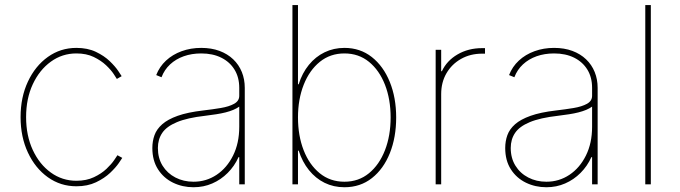

<svg xmlns="http://www.w3.org/2000/svg" viewBox="-20 -748 2757 779"><path d="M290 7.8Q225.6 7.8 174.3 -28.8Q123 -65.4 93.3 -128.9Q63.5 -192.4 63.5 -272.9Q63.5 -353.5 93.3 -417Q123 -480.5 174.3 -517.1Q225.6 -553.7 290 -553.7Q335.4 -553.7 369.1 -537.6Q402.8 -521.5 425.3 -499.8Q447.8 -478 459.7 -460.2Q471.7 -442.4 473.6 -439L454.1 -427.7Q452.1 -431.2 441.4 -447.5Q430.7 -463.9 410.4 -483.2Q390.1 -502.4 360.4 -516.8Q330.6 -531.2 290 -531.2Q232.4 -531.2 186.3 -497.8Q140.1 -464.4 113 -406.2Q85.9 -348.1 85.9 -272.9Q85.9 -197.8 113 -139.4Q140.1 -81.1 186.3 -47.9Q232.4 -14.6 290 -14.6Q330.6 -14.6 361.1 -29.1Q391.6 -43.5 412.1 -63Q432.6 -82.5 443.6 -98.9Q454.6 -115.2 456.5 -118.2L476.1 -107.4Q474.1 -104 461.9 -86.2Q449.7 -68.4 426.8 -46.6Q403.8 -24.9 369.6 -8.5Q335.4 7.8 290 7.8Z M765.1 11.7Q720.2 11.7 682.1 -6.8Q644 -25.4 621.1 -61Q598.1 -96.7 598.1 -147.5Q598.1 -175.3 606.9 -199.7Q615.7 -224.1 638.2 -243.9Q660.6 -263.7 700.9 -278.1Q741.2 -292.5 804.2 -299.8Q842.3 -304.2 875.7 -309.8Q909.2 -315.4 929.9 -326.9Q950.7 -338.4 950.7 -359.4V-391.6Q950.7 -434.1 931.6 -465.3Q912.6 -496.6 877.9 -513.9Q843.3 -531.2 796.4 -531.2Q757.8 -531.2 725.6 -519.8Q693.4 -508.3 670.2 -486.8Q647 -465.3 635.3 -434.6L613.8 -443.4Q627 -477.5 653.6 -502.2Q680.2 -526.9 717 -540.3Q753.9 -553.7 796.4 -553.7Q837.9 -553.7 870.6 -541.5Q903.3 -529.3 926.3 -507.3Q949.2 -485.4 961.2 -455.8Q973.1 -426.3 973.1 -391.6V0H950.7V-110.4H947.8Q931.2 -73.7 903.8 -46.4Q876.5 -19 841.3 -3.7Q806.2 11.7 765.1 11.7ZM765.1 -10.7Q816.9 -10.7 858.9 -38.8Q900.9 -66.9 925.8 -117.2Q950.7 -167.5 950.7 -233.4V-315.4Q940.4 -308.1 926.5 -302.2Q912.6 -296.4 895.3 -292Q877.9 -287.6 857.2 -284.4Q836.4 -281.2 813 -278.3Q739.7 -270 697.8 -252.4Q655.8 -234.9 638.2 -208.7Q620.6 -182.6 620.6 -147.5Q620.6 -106.4 639.6 -75.7Q658.7 -44.9 691.7 -27.8Q724.6 -10.7 765.1 -10.7Z M1377.4 11.7Q1333.5 11.7 1296.9 -6.3Q1260.3 -24.4 1233.4 -57.9Q1206.5 -91.3 1191.9 -136.7H1189V0H1166.5V-727.5H1189V-406.2H1191.9Q1206.1 -451.7 1233.2 -484.9Q1260.3 -518.1 1297.1 -535.9Q1334 -553.7 1377.4 -553.7Q1441.4 -553.7 1488.5 -516.6Q1535.6 -479.5 1561.5 -415.5Q1587.4 -351.6 1587.4 -271.5Q1587.4 -190.9 1561.8 -126.7Q1536.1 -62.5 1489 -25.4Q1441.9 11.7 1377.4 11.7ZM1377.4 -10.7Q1435.1 -10.7 1477.1 -45.2Q1519 -79.6 1542 -138.7Q1564.9 -197.8 1564.9 -271.5Q1564.9 -345.2 1542 -404.1Q1519 -462.9 1477.1 -497.1Q1435.1 -531.2 1377.4 -531.2Q1319.8 -531.2 1277.6 -497.1Q1235.4 -462.9 1212.2 -404.1Q1189 -345.2 1189 -271.5Q1189 -197.8 1211.9 -138.7Q1234.9 -79.6 1277.1 -45.2Q1319.3 -10.7 1377.4 -10.7Z M1747.6 0V-545.9H1770V-459H1772.9Q1792.5 -501.5 1836.2 -527.1Q1879.9 -552.7 1936 -552.7Q1940.4 -552.7 1941.9 -552.7Q1943.4 -552.7 1947.8 -552.7V-530.3Q1945.3 -530.3 1942.9 -530.3Q1940.4 -530.3 1936 -530.3Q1888.2 -530.3 1850.6 -509Q1813 -487.8 1791.5 -450.9Q1770 -414.1 1770 -366.2V0Z M2196.8 11.7Q2151.9 11.7 2113.8 -6.8Q2075.7 -25.4 2052.7 -61Q2029.8 -96.7 2029.8 -147.5Q2029.8 -175.3 2038.6 -199.7Q2047.4 -224.1 2069.8 -243.9Q2092.3 -263.7 2132.6 -278.1Q2172.9 -292.5 2235.8 -299.8Q2273.9 -304.2 2307.4 -309.8Q2340.8 -315.4 2361.6 -326.9Q2382.3 -338.4 2382.3 -359.4V-391.6Q2382.3 -434.1 2363.3 -465.3Q2344.2 -496.6 2309.6 -513.9Q2274.9 -531.2 2228 -531.2Q2189.5 -531.2 2157.2 -519.8Q2125 -508.3 2101.8 -486.8Q2078.6 -465.3 2066.9 -434.6L2045.4 -443.4Q2058.6 -477.5 2085.2 -502.2Q2111.8 -526.9 2148.7 -540.3Q2185.5 -553.7 2228 -553.7Q2269.5 -553.7 2302.2 -541.5Q2335 -529.3 2357.9 -507.3Q2380.9 -485.4 2392.8 -455.8Q2404.8 -426.3 2404.8 -391.6V0H2382.3V-110.4H2379.4Q2362.8 -73.7 2335.4 -46.4Q2308.1 -19 2272.9 -3.7Q2237.8 11.7 2196.8 11.7ZM2196.8 -10.7Q2248.5 -10.7 2290.5 -38.8Q2332.5 -66.9 2357.4 -117.2Q2382.3 -167.5 2382.3 -233.4V-315.4Q2372.1 -308.1 2358.2 -302.2Q2344.2 -296.4 2326.9 -292Q2309.6 -287.6 2288.8 -284.4Q2268.1 -281.2 2244.6 -278.3Q2171.4 -270 2129.4 -252.4Q2087.4 -234.9 2069.8 -208.7Q2052.2 -182.6 2052.2 -147.5Q2052.2 -106.4 2071.3 -75.7Q2090.3 -44.9 2123.3 -27.8Q2156.2 -10.7 2196.8 -10.7Z M2620.6 -727.5V0H2598.1V-727.5Z"/></svg>

Font: Inter Thin
Style: Regular
Weight: 250
Designer: Rasmus Andersson
Foundry: rsms
Version: Version 4.001;git-66647c0bb